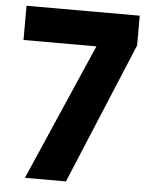

<svg xmlns="http://www.w3.org/2000/svg" viewBox="-52 -773 640 816"><g transform="rotate(5 267.5 -364.5)"><path d="M511 -729H28V-583H339L85 0H260L511 -602Z"/></g></svg>

Font: Poppins
Style: Bold
Weight: 700
Designer: Ninad Kale (Devanagari), Jonny Pinhorn (Latin)
Foundry: Indian Type Foundry
Version: 4.004